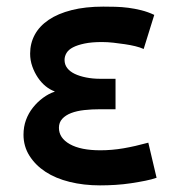

<svg xmlns="http://www.w3.org/2000/svg" viewBox="-20 -550 529 580"><path d="M453 -13Q439 -8 419 -4Q399 0 376 3.5Q353 7 329 8.5Q305 10 282 10Q233 10 190.5 -0.5Q148 -11 117.5 -31Q87 -51 69 -79.5Q51 -108 51 -143Q51 -167 58.5 -187.5Q66 -208 79.5 -225Q93 -242 110 -254.5Q127 -267 145 -273V-274Q131 -279 118 -289.5Q105 -300 94.5 -315.5Q84 -331 77.5 -349.5Q71 -368 71 -388Q71 -419 85 -445Q99 -471 127 -490Q155 -509 196.5 -519.5Q238 -530 292 -530Q309 -530 328.5 -529.5Q348 -529 367.5 -526.5Q387 -524 407 -519Q427 -514 446 -505L414 -402Q403 -407 388.5 -410.5Q374 -414 357 -416.5Q340 -419 322.5 -421Q305 -423 288 -423Q257 -423 235.5 -418.5Q214 -414 200.5 -407Q187 -400 181 -390Q175 -380 175 -369Q175 -355 183 -344.5Q191 -334 205.5 -327Q220 -320 240 -316Q260 -312 282 -312H329V-220H283Q257 -220 234.5 -217.5Q212 -215 195 -208.5Q178 -202 168 -191Q158 -180 158 -164Q158 -133 191 -114.5Q224 -96 283 -96Q318 -96 353 -102Q388 -108 428 -119Z"/></svg>

Font: Rising Sun SemiBold
Style: Regular
Weight: 600
Designer: Matt McInerney, Pablo Impallari, Rodrigo Fuenzalida (Raleway font), Stephen Hutchings (Greek), Cristiano Sobral (main ch
Foundry: The Rising Sun Project Authors
Version: Version 4.327; ttfautohint (v1.8.4.7-5d5b-dirty)